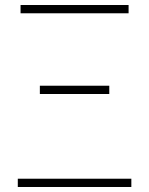

<svg xmlns="http://www.w3.org/2000/svg" viewBox="-20 -746 594 766"><path d="M62 -693H493V-726H62ZM139 -371H416V-404H139ZM51 0H504V-33H51Z"/></svg>

Font: SSpoqa Han Sans Neo Thin
Style: Regular
Weight: 100
Designer: [Spoqa Han Sans Neo] Dong-huui Kim  Younghwa Kang  Yujin Lee  [Noto Sans] Ryoko NISHIZUKA  (kana & ideographs); Paul D. 
Foundry: Spoqa (http://www.spoqa-han-sans.com)
Version: Version 1.000